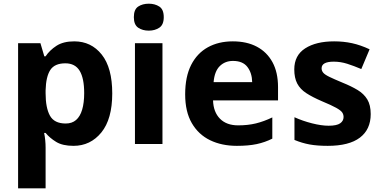

<svg xmlns="http://www.w3.org/2000/svg" viewBox="-20 -780 2066 1040"><path d="M382 -556Q474 -556 531 -484.5Q588 -413 588 -274Q588 -135 529 -62.5Q470 10 378 10Q319 10 284 -11.5Q249 -33 227 -60H219Q223 -41 225 -20.5Q227 0 227 20V240H78V-546H199L220 -475H227Q249 -508 286 -532Q323 -556 382 -556ZM334 -437Q276 -437 252.5 -401Q229 -365 227 -291V-275Q227 -196 250.5 -153.5Q274 -111 336 -111Q370 -111 392 -130Q414 -149 425 -186Q436 -223 436 -276Q436 -356 411.5 -396.5Q387 -437 334 -437Z M860 -546V0H711V-546ZM786 -760Q819 -760 843 -744.5Q867 -729 867 -687Q867 -646 843 -630Q819 -614 786 -614Q752 -614 728.5 -630Q705 -646 705 -687Q705 -729 728.5 -744.5Q752 -760 786 -760Z M1241 -556Q1317 -556 1371.5 -527Q1426 -498 1456 -443Q1486 -388 1486 -308V-236H1134Q1136 -173 1171.5 -137Q1207 -101 1270 -101Q1323 -101 1366 -111.5Q1409 -122 1455 -144V-29Q1415 -9 1370.5 0.5Q1326 10 1263 10Q1181 10 1118 -20.5Q1055 -51 1019 -113Q983 -175 983 -269Q983 -365 1015.5 -428.5Q1048 -492 1106 -524Q1164 -556 1241 -556ZM1242 -450Q1199 -450 1170.5 -422Q1142 -394 1137 -335H1346Q1345 -385 1320 -417.5Q1295 -450 1242 -450Z M1988 -162Q1988 -79 1929.5 -34.5Q1871 10 1755 10Q1698 10 1657 2.5Q1616 -5 1575 -22V-145Q1619 -125 1670 -112Q1721 -99 1760 -99Q1804 -99 1822.5 -112Q1841 -125 1841 -146Q1841 -160 1833.5 -171Q1826 -182 1801 -196Q1776 -210 1723 -232Q1672 -254 1639 -275.5Q1606 -297 1590 -327.5Q1574 -358 1574 -404Q1574 -480 1633 -518Q1692 -556 1790 -556Q1841 -556 1887 -546Q1933 -536 1982 -513L1937 -406Q1897 -423 1861 -434.5Q1825 -446 1788 -446Q1755 -446 1738.5 -437Q1722 -428 1722 -410Q1722 -397 1730.5 -386.5Q1739 -376 1763.5 -364Q1788 -352 1836 -332Q1883 -313 1917 -292.5Q1951 -272 1969.5 -241.5Q1988 -211 1988 -162Z"/></svg>

Font: Noto Sans Adlam Unjoined
Style: Bold
Weight: 700
Version: Version 3.001